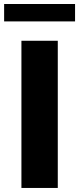

<svg xmlns="http://www.w3.org/2000/svg" viewBox="-60 -929 391 949"><path d="M225.6 -727.5V0H45.9V-727.5ZM311 -909.2V-823.2H-39.6V-909.2Z"/></svg>

Font: Inter Display Extra Bold
Style: Regular
Weight: 800
Designer: Rasmus Andersson
Foundry: rsms
Version: Version 4.000;git-4fc901f